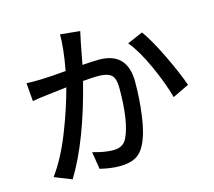

<svg xmlns="http://www.w3.org/2000/svg" viewBox="-114 -933 1228 1104"><g transform="rotate(-15 500.0 -381.0)"><path d="M332 -793 449.2 -781.2Q437.5 -729.5 434.6 -712.9Q432.6 -702.1 424.3 -658.7Q416 -615.2 411.1 -589.8Q479.5 -594.7 509.8 -594.7Q678.7 -594.7 678.7 -417Q678.7 -316.4 665 -216.3Q651.4 -116.2 622.1 -57.6Q598.6 -9.8 562 9.3Q525.4 28.3 468.8 28.3Q416 28.3 351.6 12.7L335 -90.8Q405.3 -70.3 457 -70.3Q516.6 -70.3 538.1 -117.2Q582 -206.1 582 -406.2Q582 -465.8 558.1 -485.4Q534.2 -504.9 481.4 -504.9Q452.1 -504.9 390.6 -500Q305.7 -163.1 186.5 31.2L84 -9.8Q149.4 -98.6 202.1 -231Q254.9 -363.3 288.1 -489.3Q227.5 -482.4 180.7 -476.6Q126 -470.7 82 -462.9L73.2 -571.3Q104.5 -569.3 168 -571.3Q212.9 -572.3 308.6 -581.1Q333 -712.9 332 -793ZM697.3 -641.6 790 -681.6Q833 -623 887.2 -510.7Q941.4 -398.4 967.8 -322.3L870.1 -275.4Q846.7 -362.3 796.9 -472.2Q747.1 -582 697.3 -641.6Z"/></g></svg>

Font: Gen Shin Gothic Medium
Style: Regular
Weight: 500
Designer: [Source Han Sans]
Ryoko NISHIZUKA  (kana & ideographs); Paul D. Hunt (Latin, Greek & Cyrillic); Wenlong ZHANG  (bopomofo
Version: Version 1.002.20150607